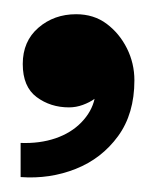

<svg xmlns="http://www.w3.org/2000/svg" viewBox="-20 -145 236 270"><path d="M9 104V56Q36 57 58 49.5Q80 42 94.5 27Q109 12 113 -6Q106 -1 96.5 2.5Q87 6 77 6Q51 6 31.5 -8.5Q12 -23 12 -55Q12 -87 34 -106Q56 -125 87 -125Q112 -125 130 -111.5Q148 -98 158.5 -77Q169 -56 169 -32Q169 15 146 46.5Q123 78 86.5 92.5Q50 107 9 104Z"/></svg>

Font: Parkinsans Light
Style: Regular
Weight: 400
Version: Version 1.000